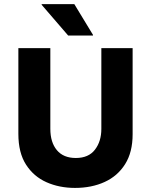

<svg xmlns="http://www.w3.org/2000/svg" viewBox="-20 -911 740 941"><path d="M347.5 10Q270.8 10 207.9 -17.9Q145 -45.8 107.5 -104.2Q70 -162.5 70 -255V-675H226.7V-280Q226.7 -213.3 258.8 -175Q290.8 -136.7 351.7 -136.7Q414.2 -136.7 445.4 -177.5Q476.7 -218.3 476.7 -279.2V-675H630V-253.3Q630 -165 593.3 -106.7Q556.7 -48.3 492.9 -19.2Q429.2 10 347.5 10ZM314.2 -736.7 184.2 -887.5V-890.8H344.2L435.8 -740V-736.7Z"/></svg>

Font: Funnel Sans ExtraBold
Style: Regular
Weight: 800
Version: Version 1.000; Beta; Release 5; Build 24; ttfautohint (v1.8.